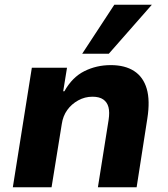

<svg xmlns="http://www.w3.org/2000/svg" viewBox="-20 -788 707 808"><path d="M34 0 114 -503H262L246 -404H251Q284 -463 335 -488.5Q386 -514 446 -514Q506 -514 544.5 -489Q583 -464 597.5 -414.5Q612 -365 600 -289L555 0H392L437 -283Q442 -316 436.5 -337Q431 -358 414.5 -369.5Q398 -381 369 -381Q337 -381 309 -365.5Q281 -350 263 -325Q245 -300 240 -266L197 0ZM326 -562 461 -768H619L438 -562Z"/></svg>

Font: Nunito Sans 7pt ExtraBold
Style: Italic
Weight: 800
Italic angle: -9°
Designer: Vernon Adams
Foundry: Vernon Adams
Version: Version 3.101;gftools[0.9.27]